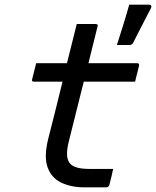

<svg xmlns="http://www.w3.org/2000/svg" viewBox="-20 -803 669 823"><path d="M465 -79Q461 -61 457.5 -45Q454 -29 449 -11Q445 0 435 0H341Q284 0 242 -20.5Q200 -41 184 -86Q168 -131 186 -205Q202 -268 217.5 -329.5Q233 -391 248 -453H126Q114 -453 118 -464Q122 -482 126.5 -498Q131 -514 135 -532H267Q271 -549 275.5 -566Q280 -583 284 -600Q290 -625 296.5 -650Q303 -675 309 -700H390Q402 -700 398 -689Q388 -650 378.5 -610.5Q369 -571 359 -532H568Q578 -532 576 -521L559 -453H339Q323 -390 307.5 -327Q292 -264 276 -201Q256 -126 282 -100Q303 -79 361 -79ZM618 -783Q626 -783 628 -778.5Q630 -774 627 -768Q610 -735 599.5 -715Q589 -695 579 -675Q569 -655 551 -620Q546 -610 533 -610H481Q493 -648 501 -673Q509 -698 516.5 -723Q524 -748 534 -783Z"/></svg>

Font: Recursive Mn Lnr St
Style: Italic
Weight: 400
Italic angle: -15°
Monospace: yes
Version: Version 1.079;hotconv 1.0.112;makeotfexe 2.5.65598; ttfautoh